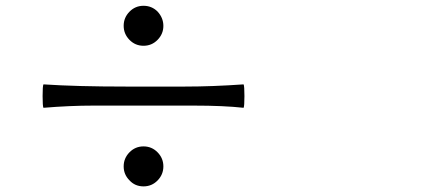

<svg xmlns="http://www.w3.org/2000/svg" viewBox="-20 -707 1540 680"><path d="M488.3 -46.9Q458 -46.9 438.5 -68.4Q418 -88.9 418 -117.7Q418 -146.5 438.5 -167.5Q459 -188.5 488.3 -188.5Q517.6 -188.5 538.1 -167.5Q558.6 -146.5 558.6 -117.7Q558.6 -88.9 538.1 -67.9Q517.6 -46.9 488.3 -46.9ZM133.8 -325.2Q130.9 -331.1 130.9 -366.7Q130.9 -402.3 133.8 -408.2Q251 -400.4 426.8 -400.4H634.8Q731.4 -400.4 842.8 -408.2Q845.7 -402.3 845.7 -366.7Q845.7 -331.1 842.8 -325.2Q772.5 -333 666 -333H488.3H310.5Q227.5 -333 133.8 -325.2ZM488.3 -544.9Q459 -544.9 438.5 -565.9Q418 -586.9 418 -615.7Q418 -644.5 438.5 -665.5Q459 -686.5 488.3 -686.5Q517.6 -686.5 538.1 -666Q558.6 -643.6 558.6 -615.2Q558.6 -586.9 538.1 -565.9Q517.6 -544.9 488.3 -544.9Z"/></svg>

Font: Bpmf GenSeki Gothic R
Style: R
Weight: 400
Foundry: But Ko
Version: Version 1.320